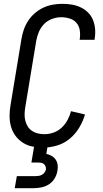

<svg xmlns="http://www.w3.org/2000/svg" viewBox="-20 -763 540 1003"><path d="M206 8Q177 8 149.5 2.5Q122 -3 99.5 -17.5Q77 -32 61 -53.5Q45 -75 37.5 -101.5Q30 -128 30 -156.5Q30 -185 35 -214L92 -559Q96 -584 104.5 -608.5Q113 -633 127.5 -655Q142 -677 162.5 -694.5Q183 -712 206.5 -723Q230 -734 255.5 -738.5Q281 -743 306 -743Q331 -743 355 -739Q379 -735 400.5 -725Q422 -715 439 -698.5Q456 -682 465 -660.5Q474 -639 476.5 -614.5Q479 -590 475 -564L474 -555H396L397 -561Q400 -584 396.5 -606Q393 -628 379 -644Q365 -660 343.5 -666.5Q322 -673 299 -673Q276 -673 251.5 -664Q227 -655 209.5 -636.5Q192 -618 182.5 -595Q173 -572 169 -548L112 -203Q109 -185 108.5 -167.5Q108 -150 112 -133.5Q116 -117 124.5 -103Q133 -89 147 -79.5Q161 -70 178 -66Q195 -62 212 -62Q236 -62 260 -70.5Q284 -79 302.5 -96.5Q321 -114 333 -136.5Q345 -159 351 -182L424 -165Q414 -130 394 -96.5Q374 -63 344.5 -38.5Q315 -14 278.5 -3Q242 8 206 8ZM57 220 68 157H168Q176 157 184 155.5Q192 154 200 149.5Q208 145 213 137.5Q218 130 220 122Q221 114 218 106.5Q215 99 209.5 94Q204 89 195.5 87.5Q187 86 179 86H144L169 -62H239L222 41Q237 44 250 51.5Q263 59 271 71Q279 83 281 98Q283 113 280 129Q277 149 266 168Q255 187 237 199Q219 211 198 215.5Q177 220 157 220Z"/></svg>

Font: Iosevka
Style: Italic
Weight: 400
Italic angle: -9°
Monospace: yes
Designer: Belleve Invis
Foundry: Belleve Invis
Version: Version 32.5.0; ttfautohint (v1.8.4)